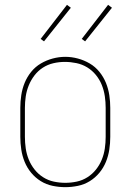

<svg xmlns="http://www.w3.org/2000/svg" viewBox="-20 -766 540 794"><path d="M250 8Q224 8 197.5 2.5Q171 -3 148.5 -17Q126 -31 109 -51.5Q92 -72 82 -96.5Q72 -121 68 -147.5Q64 -174 64 -200V-320Q64 -346 68 -372.5Q72 -399 82 -423.5Q92 -448 109 -469Q126 -490 149 -503.5Q172 -517 198 -524Q224 -531 250 -531Q276 -531 302 -524Q328 -517 351 -503.5Q374 -490 391 -469Q408 -448 418 -423.5Q428 -399 432 -372.5Q436 -346 436 -320V-200Q436 -174 432 -147.5Q428 -121 418 -96.5Q408 -72 391 -51.5Q374 -31 351.5 -17Q329 -3 302.5 2.5Q276 8 250 8ZM250 -10Q274 -10 297.5 -15Q321 -20 341.5 -33Q362 -46 377 -65Q392 -84 401 -106Q410 -128 413.5 -152Q417 -176 417 -200V-320Q417 -344 413.5 -368Q410 -392 401 -414.5Q392 -437 376.5 -456Q361 -475 340.5 -487.5Q320 -500 296 -505Q272 -510 248 -510Q224 -510 200.5 -504.5Q177 -499 157 -486Q137 -473 122.5 -454Q108 -435 99 -413Q90 -391 86.5 -367.5Q83 -344 83 -320V-200Q83 -176 86.5 -152Q90 -128 99 -106Q108 -84 123 -65Q138 -46 158.5 -33Q179 -20 202.5 -15Q226 -10 250 -10ZM332 -595 318 -605 427 -746 443 -734ZM162 -595 148 -605 257 -746 273 -734Z"/></svg>

Font: Zed Mono Thin
Style: Regular
Weight: 100
Monospace: yes
Designer: Belleve Invis
Foundry: Belleve Invis
Version: Version 1.0.0; ttfautohint (v1.8.4)